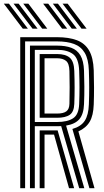

<svg xmlns="http://www.w3.org/2000/svg" viewBox="-54 -997 550 1017"><path d="M53.2 0V-800H248.6Q310.7 -800 352.9 -784.1Q395.1 -768.3 417.6 -730.1Q440.1 -692 442.5 -624.8Q443.9 -576.8 444.1 -533.3Q444.2 -489.8 442.5 -443Q440.4 -385.2 421.3 -352.5Q402.3 -319.8 361.2 -300.9L446.6 0H419.6L329.5 -313.9Q375.6 -327.1 395.2 -357.7Q414.8 -388.2 416.7 -443.8Q418.6 -491.5 418.5 -533.3Q418.5 -575.1 416.7 -624Q414.7 -683.9 394.7 -717.3Q374.7 -750.8 338 -764.2Q301.3 -777.7 248.6 -777.7H79V0ZM156.2 0V-306.2H220.2Q228.1 -306.2 235.9 -306.2Q243.7 -306.2 251.3 -306.3L338.7 0H311.7L232.3 -283.9Q229.6 -283.9 226.8 -283.9Q223.9 -283.9 221.2 -283.9H181.9V0ZM104.7 0V-755.4H248.6Q292.6 -755.4 323.6 -743.9Q354.7 -732.5 371.9 -703.7Q389 -675 391 -623.2Q392.4 -583.5 392.8 -539.5Q393.2 -495.5 391 -444.8Q388.9 -392.5 366.7 -366.2Q344.6 -339.9 296.1 -331.7L392.6 0H365.6L270 -329.1Q265 -328.8 259.6 -328.7Q254.2 -328.5 248.4 -328.5H130.4V0ZM130.4 -350.8H248.4Q302.6 -350.8 332.8 -370.2Q363.1 -389.5 365.3 -445.6Q367.1 -492.2 367.1 -534Q367.1 -575.8 365.3 -622.2Q362.9 -687.5 332.8 -710.3Q302.7 -733 248.6 -733H130.4ZM156.2 -373.2V-710.7H248.6Q293.1 -710.7 315.5 -691.4Q337.8 -672 339.5 -621.3Q341.2 -573.7 341.2 -532.4Q341.2 -491.1 339.5 -446.4Q337.8 -404 315 -388.6Q292.1 -373.2 248.4 -373.2ZM181.9 -395.5H248.4Q281.7 -395.5 297.4 -407.2Q313.1 -418.9 313.8 -447.4Q314.9 -489 314.9 -534.6Q314.8 -580.3 313.8 -620.5Q312.8 -661.2 295.5 -674.8Q278.1 -688.4 248.6 -688.4H181.9ZM169.7 -845 69.3 -977.4H96.3L196.6 -845ZM66.8 -845 -33.6 -977.4H-6.6L93.8 -845ZM118.3 -845 17.9 -977.4H44.8L145.2 -845ZM377.9 -845 277.5 -977.4H304.4L404.8 -845ZM275 -845 174.6 -977.4H201.5L301.9 -845ZM326.4 -845 226 -977.4H253L353.3 -845Z"/></svg>

Font: Big Shoulders Inline Text SC Thin
Style: Regular
Weight: 100
Designer: Patric King
Foundry: XO Type Co
Version: Version 2.002